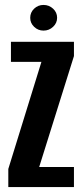

<svg xmlns="http://www.w3.org/2000/svg" viewBox="-20 -761 334 781"><path d="M13.8 0V-73.8L148.5 -509.3H24.5V-591H280.8V-532.9L139.4 -81.7H280.8V0ZM156.9 -636.5Q134.8 -636.5 118.8 -651.9Q102.9 -667.2 102.9 -688.5Q102.9 -710.5 118.8 -725.7Q134.8 -740.9 156.9 -740.9Q179.6 -740.9 195.9 -725.7Q212.3 -710.5 212.3 -688.8Q212.3 -667.2 195.9 -651.9Q179.6 -636.5 156.9 -636.5Z"/></svg>

Font: Alumni Sans SC Thin
Style: Regular
Weight: 100
Designer: Robert E. Leuschke
Foundry: Robert E. Leuschke
Version: Version 1.018